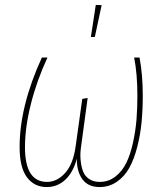

<svg xmlns="http://www.w3.org/2000/svg" viewBox="-20 -754 669 784"><path d="M371.1 -733.9 395 -732.9 367.2 -603H351.1ZM170.9 9.8Q120.1 9.8 90.1 -30Q60.1 -69.8 60.1 -153.8Q60.1 -320.8 150.9 -519H173.8Q129.9 -424.3 106 -328.9Q82 -233.4 82 -152.8Q82 -11.2 171.9 -11.2Q213.4 -11.2 246.3 -48.1Q279.3 -85 289.1 -158.2L315.9 -350.1L337.9 -354L311 -154.8Q306.6 -126.5 309.1 -100.6Q311.5 -74.7 318.8 -54.9Q326.2 -35.2 343.8 -23.2Q361.3 -11.2 387.2 -11.2Q423.3 -11.2 451.4 -33.2Q479.5 -55.2 496.1 -89.6Q512.7 -124 523.2 -172.1Q533.7 -220.2 537.4 -266.4Q541 -312.5 541 -363.8Q541 -451.7 527.8 -519H549.8Q563 -448.2 563 -363.8Q563 -306.2 558.1 -255.1Q553.2 -204.1 540.5 -154.3Q527.8 -104.5 508.3 -69.1Q488.8 -33.7 457.5 -12Q426.3 9.8 386.2 9.8Q339.8 9.8 316.4 -22.2Q293 -54.2 293.9 -106Q278.3 -49.3 246.3 -19.8Q214.4 9.8 170.9 9.8Z"/></svg>

Font: Fira Sans Compressed Thin
Style: Italic
Weight: 100
Width: 3
Italic angle: -8°
Designer: Carrois Corporate & Edenspiekermann AG
Foundry: Carrois Corporate GbR & Edenspiekermann AG
Version: Version 4.203;PS 004.203;hotconv 1.0.88;makeotf.lib2.5.64775